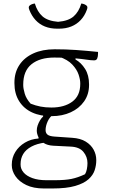

<svg xmlns="http://www.w3.org/2000/svg" viewBox="-20 -821 640 1091"><path d="M189 -79Q189 -94 194 -108.5Q199 -123 207 -136.5Q215 -150 225 -159V-175H288Q263 -158 251 -131.5Q239 -105 239 -82Q239 -65 250 -56Q261 -47 289 -45L390 -38Q437 -35 467 -16.5Q497 2 512 29.5Q527 57 527 88V91Q527 118 518 146Q509 174 483 197.5Q457 221 407.5 235.5Q358 250 277 250H230Q170 250 129.5 230.5Q89 211 68 180.5Q47 150 47 118V114Q47 75 67 42.5Q87 10 121.5 -10.5Q156 -31 199 -34V-50L237 -11Q190 -5 158.5 12Q127 29 112 54Q97 79 97 110V115Q97 139 114 159Q131 179 164 191Q197 203 243 203H292Q350 203 386.5 195.5Q423 188 463 169Q470 158 473.5 140.5Q477 123 477 107V105Q477 70 454 42Q431 14 381 12L282 7Q249 5 228.5 -8.5Q208 -22 198.5 -41.5Q189 -61 189 -79ZM315 -499 409 -507V-483Q441 -465 463.5 -429.5Q486 -394 486 -342V-338Q486 -285 458 -245Q430 -205 382 -183Q334 -161 274 -161Q210 -160 162.5 -182Q115 -204 88.5 -246.5Q62 -289 62 -348V-352Q62 -409 90 -451.5Q118 -494 169.5 -517.5Q221 -541 291 -541Q354 -541 411 -537Q468 -533 537 -526Q537 -524 537 -521Q537 -518 537 -516Q537 -500 532.5 -489Q528 -478 515 -478Q498 -478 472 -482Q446 -486 402.5 -490Q359 -494 289 -494Q206 -494 159 -456Q112 -418 112 -341V-337Q112 -318 120.5 -289Q129 -260 154 -232Q182 -221 210 -215.5Q238 -210 272 -210Q346 -210 391 -243.5Q436 -277 436 -344V-348Q436 -369 426.5 -397.5Q417 -426 391 -454Q365 -482 315 -499ZM310 -697Q369 -702 398.5 -728Q428 -754 442 -801Q452 -800 460 -796.5Q468 -793 473 -788Q476 -785 476.5 -779.5Q477 -774 473 -764Q461 -731 438.5 -707Q416 -683 385 -670.5Q354 -658 314 -658H306Q266 -658 235 -670.5Q204 -683 182 -707Q160 -731 147 -764Q143 -774 143.5 -779.5Q144 -785 147 -788Q152 -793 160 -796.5Q168 -800 178 -801Q192 -754 221.5 -728Q251 -702 310 -697Z"/></svg>

Font: Recursive Casual Light
Style: Regular
Weight: 300
Version: Version 1.047